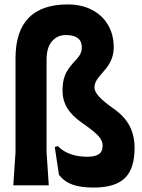

<svg xmlns="http://www.w3.org/2000/svg" viewBox="-20 -836 639 866"><path d="M50 -150V-573Q50 -816 286 -816Q347 -816 394 -792Q441 -768 467 -724Q493 -680 493 -622Q493 -564 449 -516Q423 -487 414.5 -472Q406 -457 406 -441Q406 -423 427 -400Q448 -377 495 -344Q542 -311 564.5 -268Q587 -225 587 -168Q587 -75 543 -32.5Q499 10 402 10Q345 10 308 -3Q271 -16 246 -47L227 -173L241 -177Q288 -129 374 -129Q408 -129 425.5 -140.5Q443 -152 443 -180Q443 -201 424.5 -222Q406 -243 350 -282Q304 -314 283 -349Q262 -384 262 -427Q262 -467 272.5 -494.5Q283 -522 310 -552Q334 -577 341.5 -591Q349 -605 349 -622Q349 -678 277 -678Q239 -678 214.5 -650Q190 -622 190 -565V-150L200 0H40Z"/></svg>

Font: Farro
Style: Bold
Weight: 700
Designer: Aceler Chua
Foundry: Grayscale Limited
Version: Version 1.101